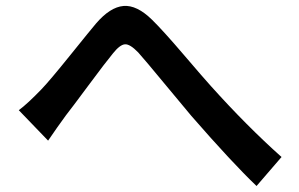

<svg xmlns="http://www.w3.org/2000/svg" viewBox="-20 -657 1017 653"><path d="M43.9 -282.2Q74.2 -304.7 121.1 -353.5Q148.4 -381.8 219.2 -469.7Q290 -557.6 306.6 -577.1Q354.5 -632.8 399.9 -636.7Q445.3 -640.6 497.1 -589.8Q533.2 -554.7 605 -470.7Q676.8 -386.7 697.3 -364.3Q819.3 -228.5 937.5 -123L852.5 -24.4Q770.5 -102.5 630.9 -262.7Q603.5 -294.9 539.1 -373Q474.6 -451.2 450.2 -478.5Q421.9 -507.8 404.8 -506.3Q387.7 -504.9 364.3 -475.6Q340.8 -447.3 281.7 -367.7Q222.7 -288.1 204.1 -264.6Q174.8 -224.6 143.6 -178.7Z"/></svg>

Font: Min Sans SemiBold
Style: Regular
Weight: 600
Designer: Jinseong-Kim, NotoSansCJK, Nunito
Foundry: Jinseong-Kim
Version: Version 1.400;Glyphs 3.1.2 (3151)